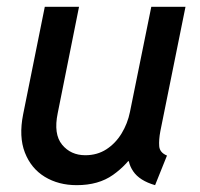

<svg xmlns="http://www.w3.org/2000/svg" viewBox="-20 -539 591 567"><path d="M206.5 7.8Q152.8 7.8 112.3 -16.8Q71.8 -41.5 53.5 -88.4Q35.2 -135.3 48.3 -201.2L112.3 -519H213.4L150.4 -204.6Q137.7 -143.1 163.3 -111.8Q189 -80.6 231.9 -80.6Q267.1 -80.6 294.2 -98.1Q321.3 -115.7 339.1 -145Q356.9 -174.3 363.8 -208.5L426.8 -519H527.8L453.6 -151.9Q448.7 -126 450.2 -107.2Q451.7 -88.4 473.1 -79.6L438 7.8Q392.1 -5.4 373.3 -33.2Q354.5 -61 360.4 -91.8L394.5 -63H330.6L383.3 -97.2Q356.4 -52.7 313.7 -22.5Q271 7.8 206.5 7.8Z"/></svg>

Font: Reddit Sans Medium
Style: Italic
Weight: 500
Italic angle: -11.25°
Designer: Stephen Hutchings
Version: Version 1.013